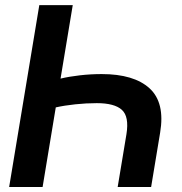

<svg xmlns="http://www.w3.org/2000/svg" viewBox="-20 -748 726 768"><path d="M584.5 0H450.7L485.8 -211.4Q497.1 -281.7 467.5 -308.6Q438 -335.4 367.2 -335.4Q325.2 -335.4 281.5 -330.8Q237.8 -326.2 203.1 -318.4L150.4 0H16.6L137.2 -727.5H271L222.2 -433.6Q256.8 -441.9 300 -446.8Q343.3 -451.7 386.7 -451.7Q515.6 -451.7 578.1 -394.8Q640.6 -337.9 620.6 -217.8Z"/></svg>

Font: Inter Display Semi Bold
Style: Italic
Weight: 600
Italic angle: -9.39999°
Designer: Rasmus Andersson
Foundry: rsms
Version: Version 4.000;git-4fc901f